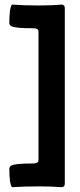

<svg xmlns="http://www.w3.org/2000/svg" viewBox="-20 -751 344 823"><path d="M145 -67.4V-612.8Q145 -618.2 144.3 -621.1Q143.6 -624 138.4 -627Q133.3 -629.9 123.5 -629.9Q80.1 -629.9 57.6 -632.3Q35.2 -634.8 27.6 -639.4Q20 -644 20 -653.3Q20 -716.3 31.2 -731.4Q80.6 -727.5 145 -727.5Q204.6 -727.5 243.2 -731.4Q257.8 -731.4 257.8 -716.3V36.1Q257.8 51.3 243.2 51.3Q202.6 47.9 145 47.9Q85 47.9 31.2 51.3Q20 36.1 20 -26.9Q20 -36.1 27.6 -40.8Q35.2 -45.4 57.6 -47.9Q80.1 -50.3 123.5 -50.3Q133.3 -50.3 138.4 -53.5Q143.6 -56.6 144.3 -59.6Q145 -62.5 145 -67.4Z"/></svg>

Font: Coustard
Style: Regular
Weight: 400
Foundry: vernon adams
Version: Version 1.000